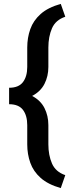

<svg xmlns="http://www.w3.org/2000/svg" viewBox="-20 -800 373 998"><path d="M319.3 110.4 295.9 177.7Q229.5 158.7 191.4 124.8Q153.3 90.8 137.5 46.1Q121.6 1.5 121.6 -49.8V-149.4Q121.6 -199.2 99.4 -228.8Q77.1 -258.3 27.3 -258.3V-343.8Q77.1 -343.8 99.4 -373.3Q121.6 -402.8 121.6 -452.1V-552.7Q121.6 -604 137.5 -648.7Q153.3 -693.4 191.4 -727.3Q229.5 -761.2 295.9 -779.8L319.3 -712.9Q269 -696.3 250.2 -652.8Q231.4 -609.4 231.4 -552.7V-452.1Q231.4 -403.8 211.2 -364Q190.9 -324.2 147 -301.3Q190.9 -278.3 211.2 -238.3Q231.4 -198.2 231.4 -149.4V-49.8Q231.4 6.3 250.2 49.8Q269 93.3 319.3 110.4Z"/></svg>

Font: Vazirmatn RD Medium
Style: Regular
Weight: 500
Designer: Saber Rastikerdar
Foundry: Saber Rastikerdar
Version: Version 33.003